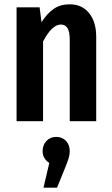

<svg xmlns="http://www.w3.org/2000/svg" viewBox="-20 -563 521 892"><path d="M427 -392V0H304V-378Q304 -416 293.5 -432.5Q283 -449 263 -449Q221 -449 180 -370V0H57V-529H164L173 -460Q200 -502 230.5 -522.5Q261 -543 304 -543Q361 -543 394 -502Q427 -461 427 -392ZM304 139Q304 154 299.5 170Q295 186 282 218L245 309H182L209 194Q178 174 178 139Q178 111 195.5 92Q213 73 241 73Q269 73 286.5 91.5Q304 110 304 139Z"/></svg>

Font: Fira Sans Extra Condensed Medium
Style: Regular
Weight: 500
Width: 1
Designer: Carrois Corporate & Edenspiekermann AG
Foundry: Carrois Corporate GbR & Edenspiekermann AG
Version: Version 4.203